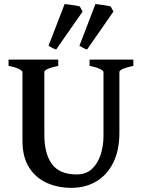

<svg xmlns="http://www.w3.org/2000/svg" viewBox="-20 -908 704 943"><path d="M330.1 14.6Q263.2 14.6 208.7 -10.3Q154.3 -35.2 122.3 -86.4Q90.3 -137.7 90.3 -216.8V-554.2Q90.3 -560.1 73.7 -568.8Q57.1 -577.6 22 -584.5V-615.2H266.1V-584.5Q197.8 -569.8 197.8 -554.2V-246.1Q197.8 -152.3 235.4 -101.8Q272.9 -51.3 356.4 -51.3Q402.8 -51.3 431.9 -78.6Q460.9 -106 474.6 -149.2Q488.3 -192.4 488.3 -240.7V-554.2Q488.3 -560.1 471.7 -568.8Q455.1 -577.6 419.9 -584.5V-615.2H634.8V-584.5Q566.4 -569.8 566.4 -554.2V-255.9Q566.4 -170.4 536.6 -109.9Q506.8 -49.3 453.6 -17.3Q400.4 14.6 330.1 14.6ZM255.9 -665Q248 -667 238 -672.1Q228 -677.2 218.3 -683.1L297.4 -888.2Q305.7 -887.2 320.8 -885.3Q335.9 -883.3 350.8 -880.9Q365.7 -878.4 372.1 -876L385.7 -851.1ZM407.7 -665Q399.4 -667 389.4 -672.1Q379.4 -677.2 370.1 -683.1L448.7 -888.2Q457 -887.2 472.2 -885.3Q487.3 -883.3 502.2 -880.9Q517.1 -878.4 523.9 -876L537.1 -851.1Z"/></svg>

Font: David Libre Medium
Style: Regular
Weight: 500
Designer: Ismar David, J. Victor Gaultney, Annie Olsen and Meir Sadan
Foundry: Monotype Imaging Inc. & SIL International
Version: Version 1.100; ttfautohint (v1.8.4.7-5d5b)